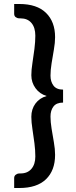

<svg xmlns="http://www.w3.org/2000/svg" viewBox="-20 -791 382 962"><path d="M77 -771Q165 -771 210.5 -726.5Q256 -682 256 -605Q256 -577 250 -542.5Q244 -508 238.5 -474Q233 -440 233 -412Q233 -382 248 -362Q263 -342 296 -342V-277Q263 -277 248 -257.5Q233 -238 233 -207Q233 -180 238.5 -146Q244 -112 250 -78Q256 -44 256 -15Q256 63 210.5 107Q165 151 77 151H51V101Q51 90 59.5 84Q68 78 76 78H83Q118 78 137.5 55Q157 32 157 -7Q157 -38 152.5 -73.5Q148 -109 142.5 -144Q137 -179 137 -206Q137 -244 157.5 -272Q178 -300 214 -310Q179 -320 158 -349Q137 -378 137 -414Q137 -441 142.5 -475.5Q148 -510 152.5 -546Q157 -582 157 -612Q157 -653 137.5 -676Q118 -699 83 -699H76Q68 -699 59.5 -704.5Q51 -710 51 -722V-771Z"/></svg>

Font: Aleo SemiBold
Style: Regular
Weight: 600
Designer: Alessio Laiso
Foundry: Alessio Laiso
Version: Version 2.001;gftools[0.9.29]